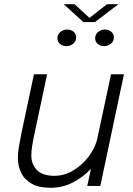

<svg xmlns="http://www.w3.org/2000/svg" viewBox="-20 -884 632 913"><path d="M221 9Q164 9 129.8 -11Q95.5 -31 80.2 -63.2Q65 -95.5 65 -132Q65 -157.5 69.5 -184.5Q74 -211.5 82.5 -253L141.5 -531H204L146.5 -260Q138 -221 133.5 -194Q129 -167 129 -145Q129 -103.5 155.2 -75.8Q181.5 -48 239 -48Q285.5 -48 327.2 -72.8Q369 -97.5 399 -136.2Q429 -175 441 -217L508 -531H569.5L457 0H395L412.5 -81.5Q376.5 -42.5 327.5 -16.8Q278.5 9 221 9ZM295.5 -664.5Q278 -664.5 265.5 -675Q253 -685.5 253 -702Q253 -720.5 267.2 -732Q281.5 -743.5 300 -743.5Q317.5 -743.5 329.8 -733.2Q342 -723 342 -706Q342 -687.5 328 -676Q314 -664.5 295.5 -664.5ZM474.5 -664.5Q457.5 -664.5 445 -675Q432.5 -685.5 432.5 -702Q432.5 -720.5 446.5 -732Q460.5 -743.5 479 -743.5Q496.5 -743.5 509 -733.2Q521.5 -723 521.5 -706Q521.5 -687.5 507.2 -676Q493 -664.5 474.5 -664.5ZM283 -864H334.5L405.5 -799L489 -864H543L431.5 -779H376.5Z"/></svg>

Font: Epilogue Light
Style: Italic
Weight: 300
Italic angle: -12°
Designer: Tyler Finck
Foundry: Etcetera Type Co
Version: Version 2.111; ttfautohint (v1.8.3)